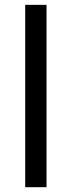

<svg xmlns="http://www.w3.org/2000/svg" viewBox="-20 -780 299 800"><path d="M173.8 0H85V-759.8H173.8Z"/></svg>

Font: Droid Sans
Style: Regular
Weight: 400
Version: Version 1.00 build 113